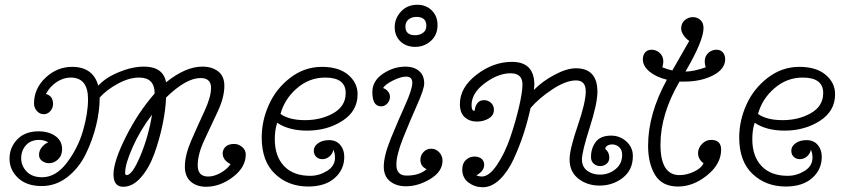

<svg xmlns="http://www.w3.org/2000/svg" viewBox="-20 -773 3561 807"><path d="M145 -185Q109 -185 89 -162.5Q69 -140 69 -108Q69 -76 92 -52Q115 -28 157 -28Q215 -28 261.5 -89.5Q308 -151 329 -224Q350 -297 350 -356Q350 -447 277 -447Q247 -447 218.5 -428.5Q190 -410 173 -378Q203 -370 203 -336Q203 -319 191.5 -306Q180 -293 164 -293Q147 -293 135 -306.5Q123 -320 123 -338Q123 -401 171.5 -446.5Q220 -492 283 -492Q371 -492 393 -413Q424 -447 480 -470Q536 -493 585 -493Q666 -493 678 -427Q760 -493 830 -493Q871 -493 897 -473Q923 -453 923 -412Q923 -364 895 -304Q867 -244 839 -184.5Q811 -125 811 -78Q811 -31 855 -31Q880 -31 907.5 -46.5Q935 -62 949 -83Q916 -100 916 -128Q916 -145 928.5 -156.5Q941 -168 964 -168Q983 -168 998 -155Q1013 -142 1013 -124Q1013 -70 959 -29Q905 12 846 12Q807 12 782 -9.5Q757 -31 757 -73Q757 -121 784.5 -184Q812 -247 839.5 -306Q867 -365 867 -404Q867 -445 823 -445Q762 -445 678 -363Q676 -310 663 -248Q650 -186 628.5 -126.5Q607 -67 572.5 -27.5Q538 12 498 12Q457 12 457 -40Q457 -94 508.5 -197Q560 -300 630 -380Q630 -447 565 -447Q522 -447 474 -420.5Q426 -394 399 -363Q399 -307 384 -245.5Q369 -184 340.5 -125.5Q312 -67 263.5 -29Q215 9 155 9Q92 9 56 -25Q20 -59 20 -106Q20 -153 52.5 -187Q85 -221 142 -221Q185 -221 213 -201Q241 -181 241 -146Q241 -119 224 -103Q207 -87 186 -87Q170 -87 157 -96.5Q144 -106 144 -122Q144 -140 156 -154.5Q168 -169 183 -175Q164 -185 145 -185ZM506 -47Q506 -37 512 -37Q536 -37 570 -118Q604 -199 619 -291Q570 -227 538 -155.5Q506 -84 506 -47Z M1381 -144Q1379 -128 1365.5 -116Q1352 -104 1335 -104Q1320 -104 1309.5 -113.5Q1299 -123 1299 -140Q1299 -158 1317 -171Q1335 -184 1363 -184Q1393 -184 1410 -164Q1427 -144 1427 -114Q1427 -60 1386.5 -24.5Q1346 11 1276 11Q1192 11 1136 -42Q1080 -95 1080 -195Q1080 -266 1110.5 -333.5Q1141 -401 1200.5 -446.5Q1260 -492 1333 -492Q1404 -492 1443.5 -458.5Q1483 -425 1483 -377Q1483 -306 1419 -265Q1355 -224 1271 -224Q1194 -224 1145 -257Q1135 -227 1135 -188Q1135 -116 1174 -75Q1213 -34 1284 -34Q1321 -34 1354.5 -54.5Q1388 -75 1388 -110Q1388 -130 1381 -144ZM1159 -294Q1196 -268 1262 -268Q1330 -268 1381.5 -297.5Q1433 -327 1433 -382Q1433 -447 1347 -447Q1280 -447 1228 -402Q1176 -357 1159 -294Z M1734 -753Q1771 -753 1795 -729Q1819 -705 1819 -668Q1819 -626 1791 -601Q1763 -576 1725 -576Q1687 -576 1663 -599Q1639 -622 1639 -659Q1639 -696 1665.5 -724.5Q1692 -753 1734 -753ZM1730 -702Q1711 -702 1697.5 -691.5Q1684 -681 1684 -661Q1684 -625 1725 -625Q1744 -625 1758 -635Q1772 -645 1772 -665Q1772 -702 1730 -702ZM1773 -62Q1747 -74 1747 -101Q1747 -120 1760 -134Q1773 -148 1793 -148Q1812 -148 1826 -133Q1840 -118 1840 -98Q1840 -52 1789 -21Q1738 10 1686 10Q1646 10 1619.5 -11Q1593 -32 1593 -73Q1593 -118 1623 -191.5Q1653 -265 1683 -331.5Q1713 -398 1713 -425Q1713 -451 1687 -451Q1665 -451 1632.5 -435Q1600 -419 1590 -403Q1602 -399 1610.5 -389Q1619 -379 1619 -366Q1619 -350 1608 -338Q1597 -326 1582 -326Q1545 -326 1545 -386Q1545 -433 1589.5 -463Q1634 -493 1685 -493Q1719 -493 1741 -475Q1763 -457 1763 -422Q1763 -399 1733.5 -333Q1704 -267 1675 -194.5Q1646 -122 1646 -81Q1646 -35 1689 -35Q1743 -35 1773 -62Z M2015 -80Q2015 -54 1982 -36Q1994 -31 2005 -31Q2036 -31 2069 -80Q2102 -129 2124.5 -195Q2147 -261 2161.5 -323.5Q2176 -386 2176 -418Q2176 -465 2126 -465Q2074 -465 2018 -423.5Q1962 -382 1962 -331Q1962 -307 1974 -307Q1975 -307 1977 -318.5Q1979 -330 1988 -341Q1997 -352 2015 -352Q2032 -352 2044 -340.5Q2056 -329 2056 -312Q2056 -288 2034 -275Q2012 -262 1984 -262Q1954 -262 1933.5 -280Q1913 -298 1913 -336Q1913 -405 1983 -459Q2053 -513 2132 -513Q2226 -513 2226 -416Q2226 -413 2224 -395Q2259 -431 2310.5 -458.5Q2362 -486 2401 -486Q2491 -486 2491 -387Q2491 -338 2458.5 -236.5Q2426 -135 2426 -103Q2426 -72 2448 -55.5Q2470 -39 2502 -39Q2538 -39 2566.5 -61.5Q2595 -84 2595 -122Q2595 -143 2582.5 -154.5Q2570 -166 2553 -166Q2541 -166 2532.5 -160.5Q2524 -155 2524 -147Q2541 -133 2541 -111Q2541 -94 2529.5 -84.5Q2518 -75 2503 -75Q2487 -75 2475.5 -85Q2464 -95 2464 -113Q2464 -150 2484 -176.5Q2504 -203 2549 -203Q2585 -203 2612.5 -178.5Q2640 -154 2640 -117Q2640 -59 2598 -26Q2556 7 2500 7Q2448 7 2411 -22Q2374 -51 2374 -103Q2374 -145 2408 -244Q2442 -343 2442 -389Q2442 -435 2401 -435Q2359 -435 2302.5 -398Q2246 -361 2210 -319Q2198 -264 2181 -211.5Q2164 -159 2139.5 -105.5Q2115 -52 2081 -19Q2047 14 2009 14Q1976 14 1949.5 -5.5Q1923 -25 1923 -61Q1923 -87 1938.5 -101Q1954 -115 1974 -115Q1992 -115 2003.5 -106Q2015 -97 2015 -80Z M2855 -430H2836Q2756 -293 2756 -165Q2756 -37 2836 -37Q2866 -37 2897 -51.5Q2928 -66 2937 -87Q2914 -104 2914 -129Q2914 -151 2930.5 -168Q2947 -185 2969 -185Q3011 -185 3011 -144Q3011 -84 2952.5 -36.5Q2894 11 2830 11Q2763 11 2733.5 -37.5Q2704 -86 2704 -161Q2704 -294 2783 -438Q2738 -449 2710 -472Q2682 -495 2682 -524Q2682 -541 2691.5 -552.5Q2701 -564 2719 -564Q2738 -564 2753 -550.5Q2768 -537 2768 -514Q2768 -505 2764 -490Q2786 -481 2806 -477Q2874 -595 2877 -601Q2863 -610 2853 -625Q2843 -640 2843 -653Q2843 -675 2858 -688Q2873 -701 2892 -701Q2911 -701 2924 -689Q2937 -677 2937 -655Q2937 -602 2861 -472Q2898 -473 2946 -490Q2942 -505 2942 -514Q2942 -537 2957 -550.5Q2972 -564 2991 -564Q3009 -564 3018.5 -552.5Q3028 -541 3028 -524Q3028 -483 2977.5 -456.5Q2927 -430 2855 -430Z M3388 -144Q3386 -128 3372.5 -116Q3359 -104 3342 -104Q3327 -104 3316.5 -113.5Q3306 -123 3306 -140Q3306 -158 3324 -171Q3342 -184 3370 -184Q3400 -184 3417 -164Q3434 -144 3434 -114Q3434 -60 3393.5 -24.5Q3353 11 3283 11Q3199 11 3143 -42Q3087 -95 3087 -195Q3087 -266 3117.5 -333.5Q3148 -401 3207.5 -446.5Q3267 -492 3340 -492Q3411 -492 3450.5 -458.5Q3490 -425 3490 -377Q3490 -306 3426 -265Q3362 -224 3278 -224Q3201 -224 3152 -257Q3142 -227 3142 -188Q3142 -116 3181 -75Q3220 -34 3291 -34Q3328 -34 3361.5 -54.5Q3395 -75 3395 -110Q3395 -130 3388 -144ZM3166 -294Q3203 -268 3269 -268Q3337 -268 3388.5 -297.5Q3440 -327 3440 -382Q3440 -447 3354 -447Q3287 -447 3235 -402Q3183 -357 3166 -294Z"/></svg>

Font: Bonbon
Style: Regular
Weight: 400
Designer: Ksenia Erulevich
Foundry: Cyreal (www.cyreal.org)
Version: Version 1.001